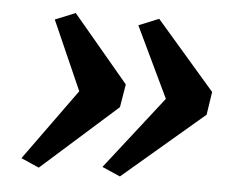

<svg xmlns="http://www.w3.org/2000/svg" viewBox="-43 -615 790 627"><g transform="rotate(5 352.0 -302.0)"><path d="M371.5 -39.5 312 -65.5 499 -305 388.5 -536.5 454.5 -563.5 647.5 -340.5 636 -265ZM105 -45 46 -71 215 -305 115 -531.5 181.5 -558.5 364.5 -340.5 352 -265Z"/></g></svg>

Font: Merriweather 24pt ExtraBold
Style: Italic
Weight: 800
Italic angle: -7.8°
Version: Version 2.101